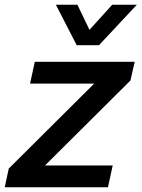

<svg xmlns="http://www.w3.org/2000/svg" viewBox="-37 -791 598 811"><path d="M287 -600 199 -771H290L341 -665L437 -771H541L381 -600ZM-17 0 0 -79 361 -438H90L110 -530H532L514 -451L153 -92H439L419 0Z"/></svg>

Font: Be Vietnam Pro Medium
Style: Italic
Weight: 500
Italic angle: -12°
Designer: Lam Bao, Tony Le, Vietanh Nguyen
Foundry: Yellow Type Foundry
Version: Version 1.002; ttfautohint (v1.8.3)